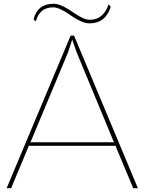

<svg xmlns="http://www.w3.org/2000/svg" viewBox="-20 -999 767 1019"><path d="M139.2 -244.1H587.9L583 -248L387.2 -720.2L363.8 -787.1H362.8L340.8 -720.2L143.1 -247.1ZM373 -810.1 711.9 0H687L594.2 -222.2L596.2 -225.1H129.9L131.8 -222.2L39.1 0H15.1L355 -810.1ZM556.2 -976.1 567.9 -962.9Q539.6 -875 455.1 -875Q432.1 -875 404.5 -888.2Q377 -901.4 355.2 -917.5Q333.5 -933.6 307.6 -946.8Q281.7 -960 262.2 -960Q189.9 -960 169.9 -884.8L158.2 -897Q179.2 -979 264.2 -979Q282.7 -979 304 -970.2Q325.2 -961.4 344.5 -949Q363.8 -936.5 382.3 -924.1Q400.9 -911.6 420.7 -902.8Q440.4 -894 457 -894Q493.2 -894 518.6 -915.5Q543.9 -937 556.2 -976.1Z"/></svg>

Font: Sinkin Sans 100 Thin
Style: Regular
Weight: 100
Designer: Keith Bates
Foundry: K-Type
Version: Sinkin Sans (version 1.0)  by Keith Bates   •   © 2014   www